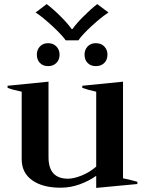

<svg xmlns="http://www.w3.org/2000/svg" viewBox="-20 -907 708 938"><path d="M154 -846 208 -887Q240 -863 276 -827Q312 -791 330 -765H334Q352 -791 388 -827Q424 -863 455 -887L510 -846Q476 -824 429 -781Q382 -738 363 -710H301Q282 -737 235 -780.5Q188 -824 154 -846ZM271 -640Q271 -615 255.5 -599.5Q240 -584 215 -584Q190 -584 175 -599.5Q160 -615 160 -640Q160 -664 175 -680Q190 -696 215 -696Q240 -696 255.5 -680Q271 -664 271 -640ZM448 -696Q474 -696 489.5 -680Q505 -664 505 -640Q505 -615 489.5 -599.5Q474 -584 448 -584Q423 -584 408 -599.5Q393 -615 393 -640Q393 -664 408 -680Q423 -696 448 -696ZM651 -19V-8L450 11V-48Q415 -23 369.5 -6.5Q324 10 276 10Q188 10 137 -26.5Q86 -63 86 -129V-459Q42 -468 17 -478V-488L217 -508V-139Q217 -34 312 -34Q341 -34 380 -50Q419 -66 450 -93V-459Q408 -468 382 -478V-488L581 -508V-36Q608 -31 651 -19Z"/></svg>

Font: Trirong SemiBold
Style: Regular
Weight: 600
Designer: Katatrad Team
Foundry: CadsonDemak
Version: Version 1.001